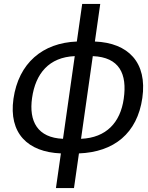

<svg xmlns="http://www.w3.org/2000/svg" viewBox="-20 -770 758 982"><path d="M266.1 191.9H358.4L383.8 14.6C563 7.8 682.1 -87.9 708 -269C733.9 -450.7 636.2 -550.8 465.3 -557.6L492.7 -750H400.4L373 -557.6C197.8 -550.8 75.2 -447.3 48.8 -264.6C23.9 -88.4 121.6 7.8 291.5 14.6ZM302.2 -60.1C171.9 -65.4 127 -149.4 144 -269C161.6 -393.6 230.5 -477.5 362.3 -482.9ZM394.5 -60.1 454.6 -482.9C590.8 -477.5 631.3 -392.1 612.8 -264.6C595.7 -144.5 524.4 -65.4 394.5 -60.1Z"/></svg>

Font: Winston
Style: Italic
Weight: 400
Italic angle: -8.13011°
Designer: Vernon Adams, Kim Jin-seong, David Berlow, Cristiano Sobral
Foundry: The Winston Project Authors
Version: Version 3.004